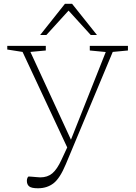

<svg xmlns="http://www.w3.org/2000/svg" viewBox="-20 -752 710 1004"><path d="M178.5 232.5Q145 232.5 132.8 222.8Q120.5 213 120.5 193.5Q120.5 185 123.5 178Q126.5 171 131 171Q134 171 146.2 172Q158.5 173 171.8 174.2Q185 175.5 190.5 175.5Q228.5 175.5 253.5 154.5Q278.5 133.5 301.5 83.5L331.5 19L98 -480.5L18 -493V-512H219.5V-488L139 -480.5L351 -21.5L533 -480L449.5 -488V-512H649V-488L569.5 -480.5L324.5 106Q293.5 180.5 259.8 206.5Q226 232.5 178.5 232.5ZM190 -569 319.5 -732H357L487 -569H454.5L338.5 -696.5L222.5 -569Z"/></svg>

Font: Newsreader Caption ExtraLight
Style: Regular
Weight: 275
Designer: Hugues Gentile
Foundry: Production Type
Version: Version 1.001